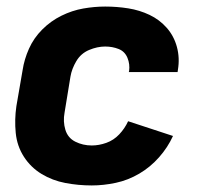

<svg xmlns="http://www.w3.org/2000/svg" viewBox="-20 -558 616 586"><path d="M260 8Q296 8 333.5 0Q371 -8 405 -28Q439 -48 465.5 -78Q492 -108 508 -143L371 -188Q361 -166 344 -148Q327 -130 304.5 -122Q282 -114 260 -114Q233 -114 210 -125.5Q187 -137 179.5 -162Q172 -187 177 -214L195 -324Q199 -348 213 -371.5Q227 -395 252 -405.5Q277 -416 301 -416Q323 -416 342 -408.5Q361 -401 369 -381.5Q377 -362 374 -341L373 -338H522Q523 -342 523 -345Q529 -381 520 -414.5Q511 -448 489 -473Q467 -498 436.5 -512.5Q406 -527 371.5 -532.5Q337 -538 301 -538Q268 -538 234 -532Q200 -526 167.5 -510Q135 -494 109 -468Q83 -442 68.5 -409.5Q54 -377 49 -344L30 -234Q24 -193 28 -152.5Q32 -112 53 -79.5Q74 -47 107 -27Q140 -7 179.5 0.5Q219 8 260 8Z"/></svg>

Font: Iosevka Sparkle Heavy
Style: Italic
Weight: 900
Italic angle: -9°
Designer: Belleve Invis
Foundry: Belleve Invis
Version: Version 4.5.0; ttfautohint (v1.8.3)